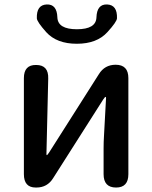

<svg xmlns="http://www.w3.org/2000/svg" viewBox="-20 -840 682 860"><path d="M140 0Q87 0 87 -60V-490Q87 -550 142 -549Q198 -549 196 -488L188 -150Q188 -145 190 -145Q192 -145 200 -157L423 -508Q449 -550 498 -550Q555 -550 555 -490V-60Q555 0 500 0Q444 0 444 -60V-174Q444 -205 446 -236L455 -401Q455 -406 452.5 -406Q450 -406 442 -394L218 -42Q192 0 143 0ZM187 -696Q146 -742 145 -758Q143 -818 189 -820Q235 -822 237 -762Q239 -709 324.5 -709Q410 -709 412 -762Q414 -822 460 -820Q506 -818 504 -758Q503 -742 461 -696Q414 -644 324 -644Q234 -644 187 -696Z"/></svg>

Font: Resource Han Rounded CN Medium
Style: Regular
Weight: 500
Designer: Cyano Hao (round all glyphs); Ryoko NISHIZUKA 西塚涼子 (kana, bopomofo & ideographs); Paul D. Hunt (Latin, Greek & Cyrillic)
Foundry: Cyano Hao
Version: 0.990